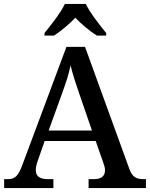

<svg xmlns="http://www.w3.org/2000/svg" viewBox="-20 -951 758 971"><path d="M205 -784V-771H253C288 -793 331 -830 361 -861C391 -830 434 -793 470 -771H517V-784C486 -822 435 -886 414 -931H308C287 -886 236 -822 205 -784ZM1 0H250V-45H222C181 -45 161 -60 161 -91C161 -104 165 -122 171 -138L206 -238H464L502 -129C507 -115 511 -103 511 -90C511 -59 491 -45 454 -45H428V0H718V-45H706C667 -45 648 -57 633 -100L410 -714H316L95 -122C72 -59 56 -45 18 -45H1ZM226 -291 293 -476C314 -534 327 -573 337 -620C348 -573 365 -524 384 -468L445 -291Z"/></svg>

Font: Noto Serif Devanagari Medium
Style: Regular
Weight: 500
Designer: Universal Thirst, Indian Type Foundry and the Monotype Design Team
Foundry: Monotype Imaging Inc.
Version: Version 2.004